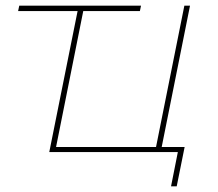

<svg xmlns="http://www.w3.org/2000/svg" viewBox="-20 -537 769 678"><path d="M474 -498H274L178 -18H531L631 -517H651L551 -18H632L604 121H584L608 0H154L254 -498H44L48 -517H478Z"/></svg>

Font: Argentum Sans Thin
Style: Italic
Weight: 100
Italic angle: -11°
Designer: Julieta Ulanovsky (font), Cristiano Sobral (main changes and remaster)
Foundry: Julieta Ulanovsky (font), Cristiano Sobral (main changes and remaster)
Version: Version 2.007;June 15, 2022;FontCreator 14.0.0.2814 64-bit; 